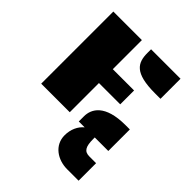

<svg xmlns="http://www.w3.org/2000/svg" viewBox="-250 -821 1249 1249"><g transform="rotate(45 374.5 -196.0)"><path d="M412.6 -631.8C412.6 -541 444.8 -480 632.8 -480H683.6V-664.6H412.6ZM65.4 -1H328.1V-269.5H523.9V-397H328.1V-664.6H65.4ZM412.1 0H466.3C432.1 27.8 410.2 73.7 410.2 128.4C410.2 221.2 492.2 273.4 578.1 273.4H683.6V112.3H622.1C575.2 112.3 559.1 85 559.1 13.7V0H683.6V-198.2H645C456.5 -198.2 412.1 -115.7 412.1 -47.4Z"/></g></svg>

Font: Plaster
Style: Regular
Weight: 400
Designer: Eben Sorkin
Foundry: Eben Sorkin
Version: Version 1.007